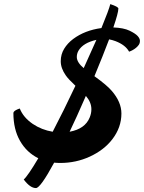

<svg xmlns="http://www.w3.org/2000/svg" viewBox="-20 -808 714 952"><path d="M248.5 -1.5Q180.2 124.5 158.2 124.5Q129.4 124.5 97.7 82Q118.2 64 169.9 -23.4Q112.3 -51.8 79.3 -109.4Q46.4 -167 46.4 -247.6Q46.4 -257.3 68.4 -266.6Q73.7 -269 78.1 -270Q95.2 -226.1 142.1 -193.8Q186 -164.1 241.2 -154.8Q295.4 -258.3 354 -382.8Q318.4 -416 306.2 -434.1Q281.2 -469.7 281.2 -504.2Q281.2 -538.6 298.1 -566.2Q314.9 -593.8 342.8 -614.7Q400.4 -657.7 482.9 -668.9Q520 -759.3 526.9 -787.6Q566.9 -774.4 566.9 -765.6Q566.9 -744.6 542 -671.9Q593.3 -669.9 622.1 -656Q650.9 -642.1 662.4 -629.6Q673.8 -617.2 673.8 -605.5Q673.8 -593.8 668.2 -585.7Q662.6 -577.6 654.3 -570.8Q638.7 -558.1 620.1 -551.8Q602.1 -585 552.7 -604Q537.1 -609.9 521 -612.8Q491.2 -533.7 448.2 -430.2Q511.2 -384.8 534.2 -357.4Q582 -302.2 582 -245.1Q582 -176.3 537.1 -117.7Q496.1 -64 424.8 -31.2Q356.4 0 279.3 0Q263.2 0 248.5 -1.5ZM395 -470.2Q437.5 -563.5 458 -610.4Q392.1 -595.7 369.1 -556.6Q360.8 -542 360.8 -525.4Q360.8 -499 395 -470.2ZM325.2 -154.8Q401.9 -168.9 424.8 -225.6Q433.1 -245.6 433.1 -266.6Q433.1 -300.8 405.8 -332.5Q356.9 -220.2 325.2 -154.8Z"/></svg>

Font: Molle
Style: Regular
Weight: 400
Italic angle: -22°
Designer: Elena Albertoni
Foundry: Elena Albertoni
Version: Version 1.001; ttfautohint (v0.92) -l 12 -r 12 -G 200 -x 10 